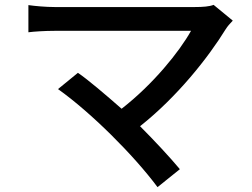

<svg xmlns="http://www.w3.org/2000/svg" viewBox="-20 -717 1040 791"><path d="M939 -632 860 -697C843 -690 815 -688 783 -688H205C170 -688 124 -692 97 -696V-584C118 -587 165 -590 205 -590H767C719 -504 611 -370 481 -269C415 -327 341 -390 301 -417L219 -350C354 -254 530 -79 629 54L721 -20C681 -68 616 -138 557 -197C710 -318 838 -480 910 -597C917 -608 927 -620 939 -632Z"/></svg>

Font: Spoqa Han Sans Neo Medium
Style: Regular
Weight: 500
Designer: [Spoqa Han Sans Neo] Dong-huui Kim ___ Younghwa Kang ___ Yujin Lee ___ [Noto Sans] Ryoko NISHIZUKA ____ (kana & ideograp
Foundry: Spoqa (http://www.spoqa-han-sans.com)
Version: Version 1.100;hotconv 1.0.109;makeotfexe 2.5.65596